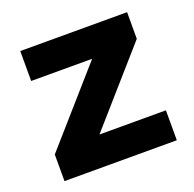

<svg xmlns="http://www.w3.org/2000/svg" viewBox="-92 -564 664 657"><g transform="rotate(-20 240.5 -235.0)"><path d="M36 0V-97L268 -361H46V-470H435V-373L203 -109H445V0Z"/></g></svg>

Font: Celebes
Style: Bold
Weight: 700
Designer: Anugrah Pasau
Foundry: Lafontype
Version: Version 1.000; ttfautohint (v1.8.4)